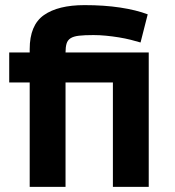

<svg xmlns="http://www.w3.org/2000/svg" viewBox="-20 -730 685 750"><path d="M561 -525V0H421V-408H236V0H96V-408H16V-525H96V-538Q96 -632 151.5 -671Q207 -710 310 -710Q387 -710 449.5 -700.5Q512 -691 557 -674L529 -564Q513 -569 491 -574.5Q469 -580 444.5 -584Q420 -588 394.5 -590.5Q369 -593 345 -593Q310 -593 288.5 -590.5Q267 -588 255.5 -580.5Q244 -573 240 -559.5Q236 -546 236 -525Z"/></svg>

Font: PT Sans Caption
Style: Bold
Weight: 700
Designer: A.Korolkova, O.Umpeleva, V.Yefimov
Foundry: ParaType Ltd
Version: Version 2.003W OFL